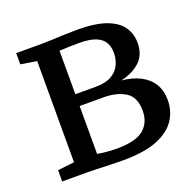

<svg xmlns="http://www.w3.org/2000/svg" viewBox="-104 -669 795 782"><g transform="rotate(-20 293.0 -278.0)"><path d="M301 4Q277.6 4 247.4 3Q217.2 2 189.5 1Q161.9 0 145.3 0H38.9V-48.8L110.9 -57.1V-495.5L41.6 -506.8V-555.3H153.9Q170.9 -555.3 196.7 -556.5Q222.6 -557.7 251.4 -558.8Q280.2 -560 305.2 -560Q386 -560 433 -542.5Q480.1 -524.9 500.4 -494.7Q520.8 -464.4 520.8 -426.1Q520.8 -374.6 489.2 -345.2Q457.5 -315.8 406.2 -304.2Q453 -299.8 486.6 -282.4Q520.2 -265.1 538.4 -235.6Q556.5 -206.1 556.5 -165Q556.5 -118 531.5 -79.6Q506.4 -41.3 450.4 -18.6Q394.4 4 301 4ZM293.7 -49.5Q377 -49.5 411.3 -78.7Q445.7 -107.9 445.7 -159Q445.7 -218.2 408.6 -241.3Q371.5 -264.5 312.6 -264.5H210.8V-57.1Q218.6 -55.2 231.7 -53.5Q244.8 -51.9 260.9 -50.7Q277.1 -49.5 293.7 -49.5ZM210.8 -315.6H299.8Q342.7 -315.6 368.1 -330.5Q393.5 -345.3 404.8 -369.3Q416.1 -393.3 416.1 -420.7Q416.1 -446 405.6 -465.2Q395.2 -484.5 369.2 -495.5Q343.2 -506.5 296 -506.5Q274.4 -506.5 252.6 -505.9Q230.7 -505.3 210.8 -504.2Z"/></g></svg>

Font: Merriweather 7pt Light
Style: Regular
Weight: 300
Designer: Eben Sorkin
Foundry: Eben Sorkin
Version: Version 2.200;gftools[0.9.31]